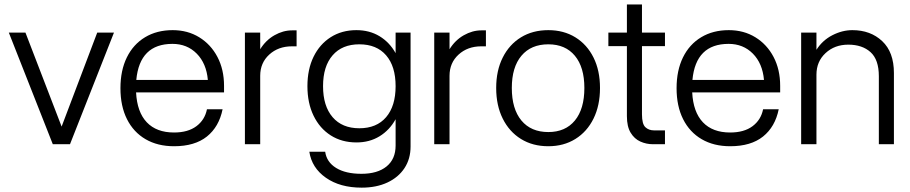

<svg xmlns="http://www.w3.org/2000/svg" viewBox="-20 -646 4076 860"><path d="M19.5 -500H94L256 -79L415.5 -500H490.5L293.5 0H216.5Z M519.5 -251Q519.5 -330.5 548.2 -389Q577 -447.5 629.8 -479.2Q682.5 -511 753.5 -511Q820.5 -511 872.5 -479Q924.5 -447 954 -390.8Q983.5 -334.5 983.5 -261.5V-232H589.5Q594 -144 637.5 -98.2Q681 -52.5 759.5 -52.5Q822 -52.5 859.8 -80.8Q897.5 -109 907 -156.5H977Q961 -78 906.8 -34.5Q852.5 9 759.5 9Q686 9 632 -22.5Q578 -54 548.8 -112.2Q519.5 -170.5 519.5 -251ZM752.5 -449.5Q605.5 -449.5 590.5 -288H911Q904.5 -362 861.2 -405.8Q818 -449.5 752.5 -449.5Z M1077 -500H1145.5V-425.5Q1170.5 -466 1209.2 -488Q1248 -510 1288 -510H1308.5V-438.5H1287.5Q1226.5 -438.5 1186 -401.5Q1145.5 -364.5 1145.5 -306.5V0H1077Z M1819 -500V10.5Q1819 65.5 1791.8 107Q1764.5 148.5 1715.2 171.5Q1666 194.5 1600 194.5Q1503 194.5 1439.8 150.2Q1376.5 106 1365.5 33.5H1436.5Q1443 80 1485.5 106.2Q1528 132.5 1599 132.5Q1671 132.5 1711.5 99.5Q1752 66.5 1752 6V-112Q1725 -63 1680 -35.5Q1635 -8 1577 -8Q1511 -8 1461.5 -39.5Q1412 -71 1384.5 -127.8Q1357 -184.5 1357 -260Q1357 -335.5 1384.5 -391.8Q1412 -448 1461.5 -479.5Q1511 -511 1576.5 -511Q1635 -511 1680 -483.8Q1725 -456.5 1752 -408V-500ZM1427 -260Q1427 -171 1469.8 -121.2Q1512.5 -71.5 1589.5 -71.5Q1667 -71.5 1709.5 -121.2Q1752 -171 1752 -260Q1752 -349 1709.5 -398.2Q1667 -447.5 1589.5 -447.5Q1512.5 -447.5 1469.8 -398.2Q1427 -349 1427 -260Z M1925 -500H1993.5V-425.5Q2018.5 -466 2057.2 -488Q2096 -510 2136 -510H2156.5V-438.5H2135.5Q2074.5 -438.5 2034 -401.5Q1993.5 -364.5 1993.5 -306.5V0H1925Z M2202.5 -252Q2202.5 -330 2231.8 -388.2Q2261 -446.5 2313.5 -478.8Q2366 -511 2436 -511Q2505 -511 2557.2 -478.8Q2609.5 -446.5 2638.5 -388.2Q2667.5 -330 2667.5 -252Q2667.5 -173.5 2638.5 -114.8Q2609.5 -56 2557.2 -23.5Q2505 9 2436 9Q2366 9 2313.5 -23.5Q2261 -56 2231.8 -114.8Q2202.5 -173.5 2202.5 -252ZM2597.5 -252Q2597.5 -345 2555 -396.2Q2512.5 -447.5 2436 -447.5Q2358.5 -447.5 2315.5 -396.2Q2272.5 -345 2272.5 -252Q2272.5 -158 2315.5 -106.2Q2358.5 -54.5 2436 -54.5Q2512.5 -54.5 2555 -106.2Q2597.5 -158 2597.5 -252Z M2958.5 -62V0H2904.5Q2875 0 2848.2 -12Q2821.5 -24 2804.8 -51.5Q2788 -79 2788 -125.5V-439.5H2705V-500H2788V-626H2855.5V-500H2958.5V-439.5H2855.5V-134Q2855.5 -90.5 2870.8 -76.2Q2886 -62 2909.5 -62Z M3010.5 -251Q3010.5 -330.5 3039.2 -389Q3068 -447.5 3120.8 -479.2Q3173.5 -511 3244.5 -511Q3311.5 -511 3363.5 -479Q3415.5 -447 3445 -390.8Q3474.5 -334.5 3474.5 -261.5V-232H3080.5Q3085 -144 3128.5 -98.2Q3172 -52.5 3250.5 -52.5Q3313 -52.5 3350.8 -80.8Q3388.5 -109 3398 -156.5H3468Q3452 -78 3397.8 -34.5Q3343.5 9 3250.5 9Q3177 9 3123 -22.5Q3069 -54 3039.8 -112.2Q3010.5 -170.5 3010.5 -251ZM3243.5 -449.5Q3096.5 -449.5 3081.5 -288H3402Q3395.5 -362 3352.2 -405.8Q3309 -449.5 3243.5 -449.5Z M3568.5 -500H3637V-423Q3664 -465.5 3708.2 -488.2Q3752.5 -511 3798 -511Q3879 -511 3931.5 -461.8Q3984 -412.5 3984 -319V0H3916.5V-304.5Q3916.5 -379 3879.2 -412.5Q3842 -446 3779.5 -446Q3718.5 -446 3677.8 -408.2Q3637 -370.5 3637 -311.5V0H3568.5Z"/></svg>

Font: Overused Grotesk Book
Style: Regular
Weight: 375
Version: Version 0.004